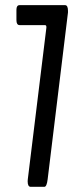

<svg xmlns="http://www.w3.org/2000/svg" viewBox="-20 -722 311 742"><path d="M98.6 0Q86.9 0 86.9 -21.5Q86.9 -26.4 87.4 -28.8L159.2 -614.7Q160.2 -625 153.8 -625H55.7Q43.5 -625 43.5 -644.5V-684.1Q43.5 -702.1 55.7 -702.1H231.4Q242.7 -702.1 242.7 -680.2V-673.8L164.1 -28.8Q160.6 0 151.4 0Z"/></svg>

Font: BenchNine
Style: Regular
Weight: 400
Designer: Vernon Adams
Foundry: Vernon Adams
Version: Version 1 ; ttfautohint (v0.92.18-e454-dirty) -l 8 -r 50 -G 